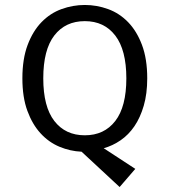

<svg xmlns="http://www.w3.org/2000/svg" viewBox="-20 -595 682 772"><path d="M308 15Q262 13 219 -5Q176 -23 143 -59Q110 -95 90 -149.5Q70 -204 70 -280Q70 -358 91 -414Q112 -470 147 -506Q182 -542 227.5 -558.5Q273 -575 321 -575Q369 -575 414.5 -558.5Q460 -542 495 -506Q530 -470 551 -414Q572 -358 572 -280Q572 -218 558 -170Q544 -122 520.5 -87.5Q497 -53 465 -31Q433 -9 397 1L524 84L461 157ZM154 -280Q154 -166 198.5 -108.5Q243 -51 321 -51Q399 -51 443.5 -108.5Q488 -166 488 -280Q488 -394 443.5 -452Q399 -510 321 -510Q243 -510 198.5 -452.5Q154 -395 154 -280Z"/></svg>

Font: Carrois Gothic SC
Style: Regular
Weight: 400
Designer: Ralph du Carrois
Foundry: Ralph du Carrois
Version: Version 1.002